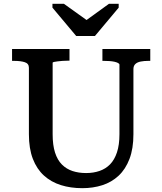

<svg xmlns="http://www.w3.org/2000/svg" viewBox="-20 -966 848 1003"><path d="M378 -778H476L600 -926V-946H549L397 -836L465 -838L314 -946H254V-926ZM255 -265Q255 -208 267.5 -169Q280 -130 303.5 -106.5Q327 -83 359 -72.5Q391 -62 430 -62Q468 -62 500 -73Q532 -84 555 -107.5Q578 -131 591 -170Q604 -209 604 -265V-628Q604 -633 596.5 -637Q589 -641 577.5 -643.5Q566 -646 552 -647Q538 -648 524 -648H515V-710H765V-648H754Q733 -648 715 -644.5Q697 -641 687 -631.5Q677 -622 677 -605V-265Q677 -190 656.5 -136Q636 -82 599.5 -48Q563 -14 514.5 1.5Q466 17 410 17Q349 17 298 1Q247 -15 209.5 -49Q172 -83 151.5 -136.5Q131 -190 131 -265V-612Q131 -634 109.5 -641Q88 -648 54 -648H43V-710H343V-649H334Q321 -649 307 -648Q293 -647 281.5 -645.5Q270 -644 262.5 -642.5Q255 -641 255 -638Z"/></svg>

Font: Roboto Serif 20pt Medium
Style: Regular
Weight: 500
Version: Version 1.008